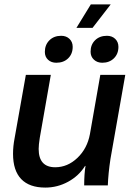

<svg xmlns="http://www.w3.org/2000/svg" viewBox="-20 -839 598 869"><path d="M39 -143Q39 -177 46 -213L97 -500H210L160 -215Q155 -183 155 -165Q155 -82 230 -82Q286 -82 330.5 -124.5Q375 -167 387 -232L434 -500H547L480 -120Q470 -54 468 0H361Q361 -50 367 -88H365Q337 -43 288.5 -16.5Q240 10 185 10Q113 10 76 -28.5Q39 -67 39 -143ZM391 -819H481L399 -713H326ZM183 -604Q183 -636 203.5 -656.5Q224 -677 257 -677Q280 -677 294.5 -663Q309 -649 309 -627Q309 -595 288.5 -575Q268 -555 235 -555Q212 -555 197.5 -568.5Q183 -582 183 -604ZM390 -605Q390 -637 410.5 -657Q431 -677 464 -677Q487 -677 501.5 -663Q516 -649 516 -627Q516 -595 495.5 -575Q475 -555 443 -555Q420 -555 405 -569Q390 -583 390 -605Z"/></svg>

Font: Sarabun SemiBold
Style: Italic
Weight: 600
Italic angle: -10°
Designer: Suppakit Chalermlarp | Katatrad Co.,Ltd.
Foundry: Cadson Demak Co.,Ltd.
Version: Version 1.000; ttfautohint (v1.6)